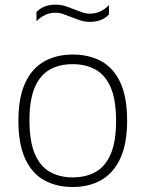

<svg xmlns="http://www.w3.org/2000/svg" viewBox="-20 -778 612 808"><path d="M286 9Q217.5 9 166 -19.5Q114.5 -48 86 -109.8Q57.5 -171.5 57.5 -270Q57.5 -367.5 86 -429Q114.5 -490.5 166 -519.5Q217.5 -548.5 286 -548.5Q355 -548.5 406.5 -520.2Q458 -492 486.5 -430.5Q515 -369 515 -270.5Q515 -173 486.2 -111.2Q457.5 -49.5 406 -20.2Q354.5 9 286 9ZM286 -31.5Q341.5 -31.5 382.5 -54.5Q423.5 -77.5 446 -129.8Q468.5 -182 468.5 -269Q468.5 -357.5 446 -409.8Q423.5 -462 382.5 -485Q341.5 -508 286 -508Q230.5 -508 189.8 -485.2Q149 -462.5 126.5 -410.5Q104 -358.5 104 -271.5Q104 -183 126.5 -130.5Q149 -78 189.8 -54.8Q230.5 -31.5 286 -31.5ZM358 -686Q336 -686 316.2 -692.8Q296.5 -699.5 278.5 -706.5Q261.5 -713.5 245.5 -719Q229.5 -724.5 214 -724.5Q168 -724.5 133.5 -688.5V-727.5Q163 -758.5 214 -758.5Q236 -758.5 255.8 -752Q275.5 -745.5 293.5 -738Q310.5 -731.5 326.5 -726Q342.5 -720.5 358 -720.5Q404 -720.5 438.5 -756.5V-717Q409 -686 358 -686Z"/></svg>

Font: Encode Sans Semi Expanded ExtraLight
Style: Regular
Weight: 200
Width: 6
Designer: Multiple Designers
Foundry: Impallari Type
Version: Version 3.000; ttfautohint (v1.8.3) -l 8 -r 50 -G 200 -x 14 